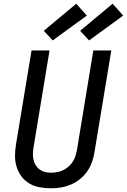

<svg xmlns="http://www.w3.org/2000/svg" viewBox="-20 -1007 684 1035"><path d="M255 8Q224 8 194 2.5Q164 -3 139 -17.5Q114 -32 96.5 -55Q79 -78 70 -106.5Q61 -135 61 -165.5Q61 -196 66 -227L150 -735H247L161 -214Q158 -196 157.5 -179Q157 -162 160.5 -146Q164 -130 172.5 -116.5Q181 -103 193.5 -93.5Q206 -84 222 -80Q238 -76 255 -76Q271 -76 288 -79Q305 -82 320.5 -89.5Q336 -97 349.5 -109Q363 -121 372.5 -135.5Q382 -150 387 -166.5Q392 -183 395 -199L483 -735H580L489 -185Q485 -159 475.5 -132.5Q466 -106 450 -83Q434 -60 411 -41.5Q388 -23 362 -12Q336 -1 309 3.5Q282 8 255 8ZM460 -789 412 -841 587 -987 644 -923ZM264 -789 216 -841 391 -987 448 -923Z"/></svg>

Font: Iosevka Md Ex Obl
Style: Regular
Weight: 500
Width: 7
Italic angle: -9°
Monospace: yes
Designer: Belleve Invis
Foundry: Belleve Invis
Version: Version 32.5.0; ttfautohint (v1.8.4)